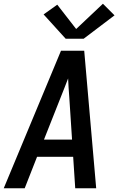

<svg xmlns="http://www.w3.org/2000/svg" viewBox="-23 -1006 643 1026"><path d="M-3 0 303 -735H427L491 0H379L368 -168H175L109 0ZM212 -260H362L347 -490Q345 -514 343.5 -538Q342 -562 341 -587Q331 -562 322 -538Q313 -514 303 -490ZM424 -799H328L210 -929L283 -981L384 -851L527 -986L589 -924Z"/></svg>

Font: Iosevka SS04 Semibold Extended
Style: Italic
Weight: 600
Width: 7
Italic angle: -9°
Monospace: yes
Designer: Belleve Invis
Foundry: Belleve Invis
Version: Version 19.0.0; ttfautohint (v1.8.4)